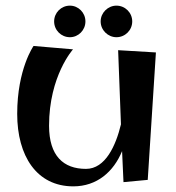

<svg xmlns="http://www.w3.org/2000/svg" viewBox="-20 -637 623 681"><path d="M399 -459 409 -196C391 -121 354 -38 285 -38C205 -38 154 -84 154 -191C154 -368 239 -462 239 -462L99 -474C99 -474 41 -392 41 -233C41 -84 110 24 240 24C324 24 383 -28 413 -101L418 9L504 1L533 -451ZM449 -561C449 -592 424 -617 393 -617C363 -617 337 -592 337 -561C337 -530 363 -505 393 -505C424 -505 449 -530 449 -561ZM283 -561C283 -592 258 -617 228 -617C197 -617 172 -592 172 -561C172 -530 197 -505 228 -505C258 -505 283 -530 283 -561Z"/></svg>

Font: Original Surfer
Style: Regular
Weight: 400
Designer: Astigmatic (AOETI)
Foundry: Astigmatic (AOETI)
Version: Version 1.001